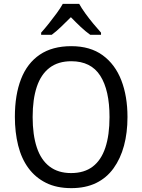

<svg xmlns="http://www.w3.org/2000/svg" viewBox="-20 -964 736 994"><path d="M640 -358Q640 -277 622 -210Q604 -143 568 -93Q532 -43 477.5 -16.5Q423 10 349 10Q273 10 218 -17.5Q163 -45 127 -94Q91 -143 74 -211Q57 -279 57 -359Q57 -473 89 -555Q121 -637 186 -681Q251 -725 349 -725Q447 -725 511.5 -678Q576 -631 608 -548.5Q640 -466 640 -358ZM149 -358Q149 -266 170.5 -201Q192 -136 236.5 -102Q281 -68 348 -68Q416 -68 460 -101.5Q504 -135 525.5 -200Q547 -265 547 -358Q547 -497 499 -572Q451 -647 349 -647Q281 -647 236.5 -613Q192 -579 170.5 -514.5Q149 -450 149 -358ZM390 -944Q402 -922 421.5 -895Q441 -868 463 -841.5Q485 -815 503 -795V-784H447Q423 -801 397.5 -825Q372 -849 347 -875Q321 -849 296 -825Q271 -801 248 -784H193V-795Q212 -816 233 -842.5Q254 -869 273.5 -895.5Q293 -922 305 -944Z"/></svg>

Font: Noto Sans Khmer SemiCondensed
Style: Regular
Weight: 400
Width: 4
Designer: Danh Hong and the Monotype Design Team
Foundry: Monotype Imaging Inc.
Version: Version 2.004